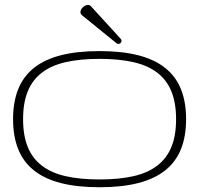

<svg xmlns="http://www.w3.org/2000/svg" viewBox="-20 -766 826 796"><path d="M751.5 -272Q751.5 -200.7 730.2 -147.7Q709 -94.7 664.8 -59.6Q620.6 -24.4 553 -7.1Q485.4 10.3 392.6 10.3Q299.8 10.3 232.2 -7.1Q164.6 -24.4 120.6 -59.6Q76.7 -94.7 55.4 -147.7Q34.2 -200.7 34.2 -272Q34.2 -343.3 55.4 -396.2Q76.7 -449.2 120.6 -484.4Q164.6 -519.5 232.2 -536.9Q299.8 -554.2 392.6 -554.2Q485.4 -554.2 553 -536.9Q620.6 -519.5 664.8 -484.4Q709 -449.2 730.2 -396.2Q751.5 -343.3 751.5 -272ZM75.7 -272Q75.7 -203.6 95.2 -156.2Q114.7 -108.9 154.1 -78.9Q193.4 -48.8 252.9 -35.4Q312.5 -22 392.6 -22Q472.7 -22 532.2 -35.4Q591.8 -48.8 631.3 -78.9Q670.9 -108.9 690.4 -156.2Q710 -203.6 710 -272Q710 -339.8 690.4 -387.5Q670.9 -435.1 631.3 -465.1Q591.8 -495.1 532.2 -508.5Q472.7 -522 392.6 -522Q312.5 -522 252.9 -508.5Q193.4 -495.1 154.1 -465.1Q114.7 -435.1 95.2 -387.5Q75.7 -339.8 75.7 -272ZM480 -605.5Q483.9 -601.6 483.9 -596.7Q483.9 -591.3 480 -587.6Q476.1 -584 470.7 -584Q466.3 -584 463.4 -586.4L320.8 -702.1Q313.5 -708 313.5 -715.8Q313.5 -721.2 316.4 -726.6Q319.3 -731.9 323.7 -736.1Q328.1 -740.2 333.7 -742.9Q339.4 -745.6 344.7 -745.6Q351.6 -745.6 356.9 -740.2Z"/></svg>

Font: Gruppo
Style: Regular
Weight: 400
Foundry: Vernon Adams
Version: Version 1.000